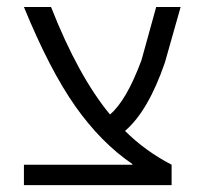

<svg xmlns="http://www.w3.org/2000/svg" viewBox="-20 -540 592 560"><path d="M49.8 0V-59.6H366.2V-61.5Q274.4 -124 199.7 -230Q125 -335.9 49.8 -519.5H128.9Q208 -318.4 300.8 -206.1Q348.6 -246.1 392.6 -364.3L435.5 -519.5H506.8L460.9 -357.4Q412.1 -215.8 344.7 -158.2Q403.3 -99.6 480.5 -59.6V0Z"/></svg>

Font: GenEi M Gothic v2 Regular
Style: Regular
Weight: 400
Version: Version 2.0